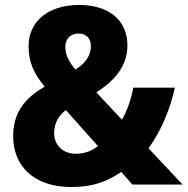

<svg xmlns="http://www.w3.org/2000/svg" viewBox="-20 -743 755 773"><path d="M298 -723C173 -723 95 -656 95 -557C95 -494 116 -447 160 -394C77 -347 33 -286 33 -195C33 -75 116 10 267 10C358 10 414 -14 468 -51L513 0H715L578 -146C629 -216 666 -306 684 -390H517C507 -341 492 -297 471 -261L368 -371C442 -419 493 -477 493 -560C493 -663 417 -723 298 -723ZM296 -608C323 -608 346 -593 346 -557C346 -521 325 -489 284 -463C259 -491 243 -522 243 -552C243 -592 269 -608 296 -608ZM245 -300 374 -155C351 -136 322 -124 285 -124C233 -124 198 -159 198 -207C198 -246 214 -275 245 -300Z"/></svg>

Font: Noto Sans Thai SemCond ExtBd
Style: Regular
Weight: 800
Width: 4
Designer: Monotype Design Team
Foundry: Monotype Imaging Inc.
Version: Version 2.002